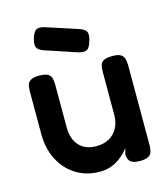

<svg xmlns="http://www.w3.org/2000/svg" viewBox="-106 -776 763 870"><g transform="rotate(-15 275.5 -341.0)"><path d="M256 9Q210 9 171.5 -7.5Q133 -24 104 -55Q75 -86 59 -129Q43 -172 43 -224V-423Q43 -440 46 -453.5Q49 -467 62 -475Q75 -483 102 -483Q131 -483 143.5 -475Q156 -467 159 -453Q162 -439 162 -422V-224Q162 -188 174.5 -162Q187 -136 211 -121.5Q235 -107 270 -107Q306 -107 331.5 -121.5Q357 -136 371 -162.5Q385 -189 385 -224V-424Q385 -441 388 -454.5Q391 -468 404 -475.5Q417 -483 445 -483Q473 -483 485 -475Q497 -467 500.5 -453Q504 -439 504 -423V-48Q504 -33 500.5 -20Q497 -7 484.5 1Q472 9 444 9Q424 9 412.5 4.5Q401 0 395.5 -7.5Q390 -15 388.5 -23Q387 -31 387 -39L395 -66Q389 -57 377 -44.5Q365 -32 347.5 -19.5Q330 -7 307 1Q284 9 256 9ZM304 -538 151 -589Q126 -598 120.5 -612Q115 -626 123 -653Q132 -682 144.5 -689Q157 -696 182 -689L335 -639Q360 -630 365.5 -616Q371 -602 362 -574Q353 -545 341 -538.5Q329 -532 304 -538Z"/></g></svg>

Font: Fredoka Light Medium
Style: Regular
Weight: 500
Version: Version 2.001